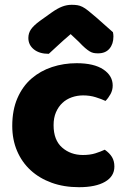

<svg xmlns="http://www.w3.org/2000/svg" viewBox="-20 -764 534 799"><path d="M326 -367Q301 -367 278.5 -359Q256 -351 239.5 -335.5Q223 -320 213 -297Q203 -274 203 -243Q203 -181 238.5 -150Q274 -119 325 -119Q355 -119 377 -126Q399 -133 416 -141Q436 -127 446 -110.5Q456 -94 456 -71Q456 -30 417 -7.5Q378 15 309 15Q246 15 195 -3.5Q144 -22 107.5 -55.5Q71 -89 51 -136Q31 -183 31 -240Q31 -306 52.5 -355.5Q74 -405 111 -437Q148 -469 196.5 -485Q245 -501 299 -501Q371 -501 410 -475Q449 -449 449 -408Q449 -389 440 -372.5Q431 -356 419 -344Q402 -352 378 -359.5Q354 -367 326 -367ZM274 -622Q240 -593 221 -575Q202 -557 183 -540Q144 -540 121 -558.5Q98 -577 98 -606Q98 -626 109 -642Q120 -658 146 -677L195 -712Q219 -729 238.5 -736.5Q258 -744 278 -744Q291 -744 301.5 -742.5Q312 -741 323 -735.5Q334 -730 347 -719.5Q360 -709 380 -692L450 -630Q451 -625 451.5 -621Q452 -617 452 -612Q452 -581 435.5 -561.5Q419 -542 388 -542Q378 -542 370 -543.5Q362 -545 353.5 -550Q345 -555 334 -564.5Q323 -574 308 -590Z"/></svg>

Font: Baloo
Style: Regular
Weight: 400
Designer: Sarang Kulkarni and Ek Type
Foundry: Ek Type
Version: Version 1.100;PS 1.000;hotconv 1.0.88;makeotf.lib2.5.647800;